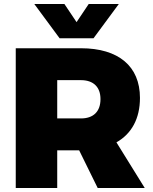

<svg xmlns="http://www.w3.org/2000/svg" viewBox="-20 -943 765 963"><path d="M449 -751 576 -923H425L364 -832L303 -923H152L279 -751ZM706 0 564 -229C640 -272 682 -348 682 -452C682 -611 574 -701 386 -701H59V0H267V-189H377L470 0ZM267 -541H386C448 -541 484 -507 484 -446C484 -383 448 -349 386 -349H267Z"/></svg>

Font: Montserrat ExtraBold
Style: Regular
Weight: 800
Designer: Julieta Ulanovsky
Foundry: Julieta Ulanovsky
Version: Version 4.000